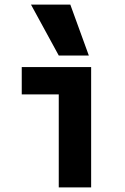

<svg xmlns="http://www.w3.org/2000/svg" viewBox="-20 -810 540 830"><path d="M234 0V-402H74V-520H374V0ZM234 -570 114 -790H284L364 -570Z"/></svg>

Font: M PLUS Code Latin
Style: Bold
Weight: 700
Designer: Coji Morishita
Foundry: UNDERFOREST DESIGN
Version: Version 1.002; ttfautohint (v1.8.3)